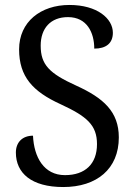

<svg xmlns="http://www.w3.org/2000/svg" viewBox="-20 -744 544 774"><path d="M235 10C370 10 459 -63 459 -190C459 -294 397 -349 287 -399C179 -448 144 -483 144 -560C144 -630 184 -675 254 -675C331 -675 360 -612 360 -548C407 -548 435 -569 435 -612C435 -669 372 -724 260 -724C144 -724 57 -656 57 -545C57 -435 112 -375 224 -324C330 -275 371 -240 371 -163C371 -83 323 -38 242 -38C157 -38 117 -110 113 -197C70 -197 44 -170 44 -129C44 -46 107 10 235 10Z"/></svg>

Font: Noto Serif Ethiopic SemiCondensed
Style: Regular
Weight: 400
Width: 4
Designer: Monotype Design Team
Foundry: Monotype Imaging Inc.
Version: Version 2.102